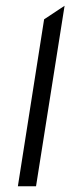

<svg xmlns="http://www.w3.org/2000/svg" viewBox="-20 -656 244 666"><path d="M105 -10 204 -636 133 -589 42 -10Z"/></svg>

Font: Charger Pro
Style: LitObl
Weight: 300
Designer: Jasper
Foundry: Cannot Into Space Fonts
Version: Version 1.09